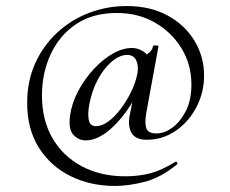

<svg xmlns="http://www.w3.org/2000/svg" viewBox="-20 -516 762 636"><path d="M361 100Q280 100 214 67.5Q148 35 109 -26.5Q70 -88 70 -175Q70 -247 96.5 -306Q123 -365 169.5 -408Q216 -451 275.5 -473.5Q335 -496 399 -496Q478 -496 535.5 -464.5Q593 -433 624.5 -380.5Q656 -328 656 -266Q656 -209 630 -160Q604 -111 561 -82Q518 -53 466 -53Q428 -53 415 -77Q402 -101 411 -141L429 -231L452 -244Q429 -189 397 -145Q365 -101 330.5 -76Q296 -51 264 -51Q240 -51 223 -69.5Q206 -88 212 -133Q218 -175 239 -214.5Q260 -254 290 -286.5Q320 -319 353 -338Q386 -357 417 -357Q437 -357 455 -345.5Q473 -334 475 -308L446 -327Q457 -329 471 -339Q485 -349 487 -364Q489 -366 497.5 -365.5Q506 -365 505 -363L464 -139Q459 -110 464.5 -92Q470 -74 498 -74Q524 -74 550 -92.5Q576 -111 595 -147Q614 -183 614 -236Q614 -302 581.5 -355.5Q549 -409 493.5 -441Q438 -473 367 -473Q287 -473 232 -436Q177 -399 148 -336.5Q119 -274 119 -199Q119 -119 153.5 -59Q188 1 250.5 34.5Q313 68 395 68Q440 68 478 58Q516 48 561 20Q564 18 566.5 22Q569 26 567 28Q512 73 458.5 86.5Q405 100 361 100ZM298 -98Q317 -98 338 -113Q359 -128 378.5 -153.5Q398 -179 413.5 -210Q429 -241 435 -272Q440 -298 431 -316.5Q422 -335 399 -334Q374 -333 348 -310Q322 -287 303 -250.5Q284 -214 276 -171Q270 -140 274 -119Q278 -98 298 -98Z"/></svg>

Font: Cormorant Light Medium
Style: Italic
Weight: 500
Italic angle: -10°
Version: Version 4.000